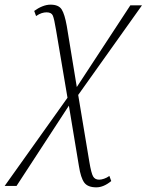

<svg xmlns="http://www.w3.org/2000/svg" viewBox="-83 -559 630 825"><path d="M-63 240 207 -139 158 -429Q150 -478 144 -492Q138 -506 117 -506Q107 -506 96 -502.5Q85 -499 72 -490L64 -512Q80 -524 98.5 -531.5Q117 -539 134 -539Q169 -539 182 -518.5Q195 -498 204 -447L247 -185L477 -536H527L253 -151L301 137Q309 185 317 199Q325 213 343 213Q352 213 364 209Q376 205 387 197L395 219Q362 246 331 246Q294 246 279 225.5Q264 205 256 154L213 -105L-12 240Z"/></svg>

Font: Noto Serif ExtraLight
Style: Italic
Weight: 200
Italic angle: -12°
Designer: Monotype Design Team
Foundry: Monotype Imaging Inc.
Version: Version 2.014; ttfautohint (v1.8.4.7-5d5b)